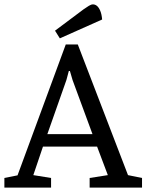

<svg xmlns="http://www.w3.org/2000/svg" viewBox="-31 -856 668 876"><path d="M-11 0V-44L49 -56L269 -653H324L553 -57L617 -44V0H378V-44L461 -57L412 -187H165L121 -57L202 -44V0ZM185 -244H391L300 -491L288 -532H283L272 -491ZM242 -681 220 -716 351 -814Q364 -823 374.5 -829.5Q385 -836 393 -836Q403 -836 411.5 -829Q420 -822 426.5 -806.5Q433 -791 435 -767Z"/></svg>

Font: Faustina Light
Style: Regular
Weight: 400
Version: Version 1.200